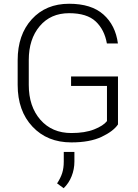

<svg xmlns="http://www.w3.org/2000/svg" viewBox="-20 -741 727 1013"><path d="M602.5 -84.5Q578.6 -48.8 516.6 -19.3Q454.6 10.3 356.4 10.3Q229.5 10.3 151.4 -72.8Q73.2 -155.8 73.2 -293V-423.3Q73.2 -557.6 147.7 -639.4Q222.2 -721.2 344.7 -721.2Q461.9 -721.2 525.6 -664.6Q589.4 -607.9 602.1 -511.7H543.9Q531.2 -584.5 484.9 -627.9Q438.5 -671.4 344.7 -671.4Q247.1 -671.4 189.5 -603Q131.8 -534.7 131.8 -424.3V-293Q131.8 -179.2 193.1 -109.1Q254.4 -39.1 356.4 -39.1Q428.2 -39.1 476.8 -58.3Q525.4 -77.6 544.4 -102.1V-287.6H355V-337.4H602.5ZM372.6 110.8Q372.6 151.9 357.9 188.7Q343.3 225.6 315.9 252L281.2 226.6Q299.8 198.2 308.1 172.1Q316.4 146 316.4 111.8V60.5H372.6Z"/></svg>

Font: Franko
Style: Light
Weight: 300
Designer: Google
Version: Version 1.200310; 2013